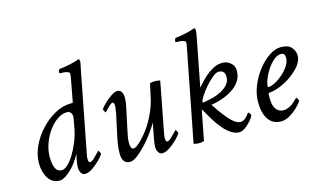

<svg xmlns="http://www.w3.org/2000/svg" viewBox="-82 -907 1902 1151"><g transform="rotate(-15 868.5 -331.5)"><path d="M468.8 -650.4 454.1 -577.1 362.3 -103.5Q359.4 -91.8 359.4 -79.1Q359.4 -54.7 369.1 -54.7Q381.3 -54.7 398.4 -72Q415.5 -89.4 427.7 -101.6L433.6 -108.4Q435.5 -108.4 440.9 -99.1Q446.3 -89.8 446.3 -85.9Q438 -71.8 416.3 -49.8Q394.5 -27.8 369.1 -11Q343.8 5.9 323.2 5.9Q307.6 5.9 298.8 -8.3Q290 -22.5 290 -44.9Q290 -59.6 296.9 -96.7Q297.9 -101.6 300.3 -111.3Q302.7 -121.1 302.7 -123Q296.4 -111.8 288.8 -100.1Q281.2 -88.4 272.9 -76.2Q261.7 -59.6 242.9 -40.8Q224.1 -22 203.4 -8.5Q182.6 4.9 165 4.9Q120.1 4.9 95.7 -33.7Q71.3 -72.3 71.3 -127Q71.3 -179.7 95.9 -232.4Q120.6 -285.2 161.1 -328.6Q201.7 -372.1 250.7 -398.4Q299.8 -424.8 348.6 -424.8H361.3L388.7 -570.3Q391.6 -584.5 391.6 -597.7Q391.6 -616.2 332 -616.2Q329.1 -616.2 329.1 -622.1Q329.1 -633.8 336.9 -641.6Q403.3 -647.5 462.9 -668.9Q468.8 -665.5 468.8 -650.4ZM330.1 -269.5 341.8 -333Q345.7 -351.6 337.9 -365.7Q330.1 -379.9 311.5 -379.9Q281.7 -379.9 252 -359.4Q222.2 -338.9 197.8 -304.9Q173.3 -271 158.4 -229.7Q143.6 -188.5 143.6 -146.5Q143.6 -51.8 193.4 -51.8Q211.4 -51.8 232.2 -71.5Q252.9 -91.3 272.5 -123.5Q292 -155.8 307.4 -194.1Q322.8 -232.4 330.1 -269.5Z M637.7 -424.8Q653.3 -424.8 662.1 -410.6Q670.9 -396.5 670.9 -374Q670.9 -348.1 665 -322.3L630.9 -161.1Q624 -131.3 624 -108.4Q624 -66.4 642.6 -66.4Q653.3 -66.4 669.2 -78.6Q685.1 -90.8 702.4 -109.9Q719.7 -128.9 734.9 -148.9Q762.7 -185.5 787.6 -238.3Q812.5 -291 822.3 -342.8L838.9 -418.9Q852.1 -422.9 869.1 -422.9Q885.7 -422.9 902.3 -418.9L841.8 -103.5Q838.9 -91.8 838.9 -79.1Q838.9 -54.7 848.6 -54.7Q860.8 -54.7 877.9 -72Q895 -89.4 907.2 -101.6L913.1 -108.4Q915 -108.4 920.4 -99.1Q925.8 -89.8 925.8 -85.9Q917.5 -71.8 895.8 -49.8Q874 -27.8 848.6 -11Q823.2 5.9 802.7 5.9Q787.1 5.9 778.3 -8.3Q769.5 -22.5 769.5 -44.9Q769.5 -59.6 776.4 -96.7L793.9 -186.5Q784.7 -168.9 753.9 -126Q733.9 -98.1 705.8 -67.4Q677.7 -36.6 649.9 -15.4Q622.1 5.9 602.5 5.9Q553.7 5.9 553.7 -58.6Q553.7 -104.5 567.4 -165L596.7 -300.8Q601.6 -334.5 601.6 -339.8Q601.6 -364.3 591.8 -364.3Q583.5 -364.3 566.9 -348.6Q559.1 -340.8 550 -331.5Q541 -322.3 538.1 -318.4Q536.1 -318.4 530.8 -327.6Q525.4 -336.9 525.4 -340.8Q533.2 -354 553.7 -373.8Q574.2 -393.6 597.7 -409.2Q621.1 -424.8 637.7 -424.8Z M1288.1 -424.8Q1317.4 -424.8 1339.4 -405.8Q1361.3 -386.7 1361.3 -358.4Q1361.3 -294.9 1305.2 -253.9Q1249 -212.9 1161.1 -198.2Q1219.2 -110.8 1250.5 -82Q1280.8 -53.7 1302.7 -53.7Q1320.3 -53.7 1336.4 -68.4Q1352.5 -83 1360.4 -96.7Q1363.3 -96.7 1369.6 -88.9Q1376 -81.1 1376 -77.1Q1373 -66.4 1357.2 -46.9Q1341.3 -27.3 1320.3 -11.7Q1299.3 3.9 1280.3 3.9Q1255.4 3.9 1229.2 -13.4Q1203.1 -30.8 1186 -52.7Q1179.7 -60.5 1174.8 -66.7Q1169.9 -72.8 1166 -77.6Q1158.7 -86.4 1146 -106.4L1128.9 -133.8Q1121.1 -146.5 1112.8 -161.9Q1104.5 -177.2 1097.7 -186.5L1061.5 0Q1044.9 4.9 1029.3 4.9Q1016.1 4.9 997.1 0L1103.5 -545.9Q1112.3 -586.4 1112.3 -597.7Q1112.3 -616.2 1052.7 -616.2Q1049.8 -616.2 1049.8 -622.1Q1049.8 -633.8 1057.6 -641.6Q1120.6 -647.5 1180.7 -668.9Q1186.5 -666 1186.5 -650.4Q1186.5 -639.6 1173.8 -577.1L1123 -314.5L1133.8 -327.1Q1148.9 -345.2 1172.9 -367.9Q1196.8 -390.6 1226.6 -407.7Q1256.3 -424.8 1288.1 -424.8ZM1252.9 -378.9Q1237.3 -378.9 1213.9 -359.6Q1190.4 -340.3 1167.5 -313.5Q1144.5 -286.6 1128.9 -262Q1113.3 -237.3 1113.3 -226.6Q1113.3 -224.6 1115.2 -224.6Q1117.2 -224.6 1119.6 -224.9Q1122.1 -225.1 1125.5 -225.6Q1131.8 -226.6 1149.9 -230Q1168 -233.4 1185.1 -238.3Q1210 -245.6 1234.6 -258.8Q1259.3 -272 1275.6 -291.5Q1292 -311 1292 -336.9Q1292 -378.9 1252.9 -378.9Z M1651.9 -424.8Q1696.8 -424.8 1716.8 -401.9Q1736.8 -378.9 1736.8 -351.6Q1736.8 -308.6 1692.9 -266.6Q1663.6 -238.8 1629.9 -219Q1596.2 -199.2 1564.9 -189Q1533.7 -178.7 1512.2 -178.7Q1508.3 -178.7 1508.3 -144.5Q1508.3 -100.6 1525.4 -77.6Q1542.5 -54.7 1571.8 -54.7Q1584 -54.7 1601.1 -61.5Q1618.2 -68.4 1627.4 -76.2Q1637.2 -84.5 1638.2 -85Q1639.2 -85.4 1642.1 -88.1Q1645 -90.8 1659.7 -105.5L1662.6 -108.4Q1664.6 -108.4 1669.9 -99.1Q1675.3 -89.8 1675.3 -85.9Q1666.5 -70.3 1644.3 -48.6Q1622.1 -26.9 1594.2 -10.5Q1566.4 5.9 1539.6 5.9Q1488.8 5.9 1461.9 -33.7Q1435.1 -73.2 1435.1 -142.6Q1435.1 -189.5 1454.6 -239Q1474.1 -288.6 1506.3 -330.6Q1538.6 -372.6 1576.7 -398.7Q1614.7 -424.8 1651.9 -424.8ZM1642.1 -384.8Q1619.1 -384.8 1596.7 -365.7Q1574.2 -346.7 1555.7 -318.8Q1537.1 -291 1526.1 -262.9Q1515.1 -234.9 1515.1 -216.8Q1515.1 -212.9 1519 -212.9Q1536.6 -212.9 1561.5 -225.8Q1586.4 -238.8 1610.4 -259.8Q1634.3 -280.8 1650.4 -305.9Q1666.5 -331.1 1666.5 -355.5Q1666.5 -384.8 1642.1 -384.8Z"/></g></svg>

Font: Metal
Style: Regular
Weight: 400
Designer: Danh Hong
Version: Version 8.002; ttfautohint (v1.8.3)